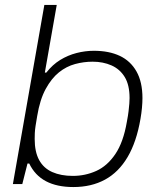

<svg xmlns="http://www.w3.org/2000/svg" viewBox="-20 -743 641 775"><path d="M276 12Q210 12 165.5 -11.5Q121 -35 98 -83H91L70 0H32L159 -723H209L161 -450H167Q192 -482 223 -501Q254 -520 289 -529Q324 -538 359 -538Q420 -538 463.5 -517.5Q507 -497 531 -454.5Q555 -412 555 -347Q555 -329 553 -307.5Q551 -286 547 -263Q531 -170 495 -109Q459 -48 404 -18Q349 12 276 12ZM274 -33Q324 -33 368.5 -53Q413 -73 445.5 -121Q478 -169 492 -251Q497 -277 499 -294.5Q501 -312 502 -324.5Q503 -337 503 -347Q503 -400 483.5 -432Q464 -464 430 -479Q396 -494 354 -494Q318 -494 283 -484.5Q248 -475 218 -451Q188 -427 164.5 -384Q141 -341 130 -274Q126 -251 123.5 -234.5Q121 -218 120.5 -205.5Q120 -193 120 -182Q120 -130 138 -97Q156 -64 191 -48.5Q226 -33 274 -33Z"/></svg>

Font: Archivo SemiExpanded Thin
Style: Italic
Weight: 250
Width: 6
Italic angle: -10°
Designer: Hector Gatti
Foundry: Omnibus-Type
Version: Version 2.001